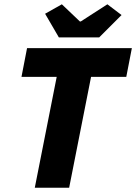

<svg xmlns="http://www.w3.org/2000/svg" viewBox="-20 -874 634 894"><path d="M142 0 244 -516H80L106 -650H594L568 -516H404L302 0ZM254 -700 190 -810 268 -854 352 -774H356L480 -854L546 -804L442 -700Z"/></svg>

Font: mr_Source Sans Pro
Style: Italic
Weight: 900
Italic angle: -11°
Designer: Paul D. Hunt
Foundry: Adobe Systems Incorporated
Version: Version 1.076;July 10, 2024;FontCreator 11.5.0.2430 64-bit